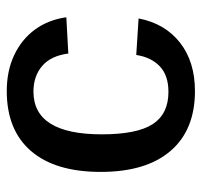

<svg xmlns="http://www.w3.org/2000/svg" viewBox="-34 -544 588 559"><g transform="rotate(90 259.5 -264.0)"><path d="M370.6 -266.6Q370.6 -369.6 340.8 -415.3Q311 -460.9 247.1 -460.9Q198.7 -460.9 172.4 -435.5Q146 -410.2 139.6 -367.2L33.2 -374Q47.9 -450.7 103.5 -494.4Q159.2 -538.1 244.6 -538.1Q357.9 -538.1 418.9 -467Q480 -396 480 -263.7Q480 -131.3 419.2 -60.8Q358.4 9.8 244.6 9.8Q185.5 9.8 139.6 -12Q93.8 -33.7 65.4 -72.5Q37.1 -111.3 29.8 -163.6L135.3 -169.4Q142.1 -118.2 171.9 -93Q201.7 -67.9 246.1 -67.9Q370.6 -67.9 370.6 -266.6Z"/></g></svg>

Font: Arimo Medium
Style: Regular
Weight: 500
Designer: Steve Matteson
Foundry: Monotype Imaging Inc.
Version: Version 1.33